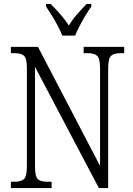

<svg xmlns="http://www.w3.org/2000/svg" viewBox="-20 -951 675 971"><path d="M35 0V-32H53Q87 -32 101.5 -45.5Q116 -59 116 -111V-605Q116 -656 101.5 -669Q87 -682 55 -682H35V-714H172L486 -112V-605Q486 -655 471.5 -668.5Q457 -682 425 -682H403V-714H608V-682H589Q556 -682 541.5 -668.5Q527 -655 527 -603V0H480L157 -613V-111Q157 -59 171 -45.5Q185 -32 219 -32H241V0ZM295 -771Q286 -794 272 -820.5Q258 -847 242 -873Q226 -899 213 -918V-931H236Q263 -904 285.5 -878.5Q308 -853 328 -822Q347 -853 369.5 -878.5Q392 -904 418 -931H442V-918Q428 -899 412.5 -873Q397 -847 383 -820.5Q369 -794 360 -771Z"/></svg>

Font: Noto Serif Lao Condensed Light
Style: Regular
Weight: 300
Width: 3
Designer: Monotype Design Team
Foundry: Monotype Imaging Inc.
Version: Version 2.003; ttfautohint (v1.8.4.7-5d5b)